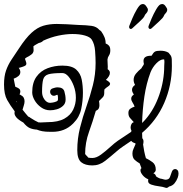

<svg xmlns="http://www.w3.org/2000/svg" viewBox="-33 -801 907 954"><path d="M787 131Q776 127 756 124.5Q736 122 719.5 116.5Q703 111 703 99Q703 92 704 90Q687 83 676 69.5Q665 56 665 46Q665 37 670 35L661 11Q647 3 636 -7Q625 -17 625 -39Q625 -51 630.5 -62Q636 -73 640 -84V-89Q632 -91 627 -94Q622 -97 619 -101Q600 -88 580.5 -75Q561 -62 543 -46Q519 -25 490 -2Q461 21 426 21Q390 21 370.5 5Q351 -11 351 -55Q351 -112 364.5 -166Q378 -220 396.5 -272Q415 -324 428.5 -377.5Q442 -431 442 -488Q442 -514 439.5 -548Q437 -582 423 -604Q415 -617 389 -624.5Q363 -632 327 -632Q295 -632 257 -624Q219 -616 182 -599Q177 -593 169 -590L159 -587Q152 -583 145.5 -579.5Q139 -576 133 -571Q133 -565 133.5 -560.5Q134 -556 134 -551Q134 -544 130 -537.5Q126 -531 111 -522Q107 -520 100.5 -516.5Q94 -513 91 -509Q94 -500 96 -494.5Q98 -489 98 -484Q98 -479 93.5 -475.5Q89 -472 76 -468L62 -464H60Q68 -453 68 -443Q68 -431 58.5 -423Q49 -415 35 -410Q37 -400 39 -390Q41 -380 43 -370Q54 -366 61 -361Q68 -356 68 -346Q68 -339 64 -332L68 -330Q80 -324 84.5 -316Q89 -308 89 -298Q89 -288 85.5 -277.5Q82 -267 79 -256Q86 -247 93 -238.5Q100 -230 107 -222Q110 -221 113.5 -219Q117 -217 119 -215Q142 -200 158 -193Q169 -192 180.5 -193Q192 -194 203 -194Q256 -194 287 -211.5Q318 -229 331 -257Q344 -285 344 -315Q344 -346 333.5 -374Q323 -402 308 -420Q293 -438 277 -438Q229 -438 208 -432Q187 -426 181.5 -406Q176 -386 176 -344Q176 -323 188 -306.5Q200 -290 216 -290Q220 -290 229 -291.5Q238 -293 246.5 -296.5Q255 -300 255 -306Q255 -312 255 -317.5Q255 -323 253 -330Q250 -330 247 -329Q244 -328 241 -326Q230 -323 223 -329.5Q216 -336 216 -345Q216 -358 229 -362Q235 -364 241 -365.5Q247 -367 253 -367Q281 -367 287 -346.5Q293 -326 293 -306Q293 -287 280 -275Q267 -263 249.5 -258Q232 -253 216 -253Q191 -253 170.5 -268Q150 -283 138.5 -303.5Q127 -324 127 -342Q127 -390 148 -419.5Q169 -449 203.5 -462Q238 -475 277 -475Q324 -475 345.5 -455.5Q367 -436 373 -405.5Q379 -375 379 -340Q379 -300 370.5 -259.5Q362 -219 332 -189L329 -186Q289 -146 227 -146H220Q192 -146 177 -149Q162 -152 150 -157Q131 -158 115.5 -164.5Q100 -171 83 -192Q58 -206 48.5 -217.5Q39 -229 39 -239Q39 -245 40 -248Q18 -277 2.5 -304.5Q-13 -332 -13 -381Q-13 -422 -3 -450.5Q7 -479 24 -504.5Q41 -530 61 -560Q95 -612 123.5 -638Q152 -664 182 -673Q212 -682 249 -682Q272 -682 298.5 -680.5Q325 -679 357 -677Q397 -676 422 -672.5Q447 -669 461 -652Q464 -651 470 -645Q480 -631 486 -616.5Q492 -602 492 -585Q501 -582 508 -574.5Q515 -567 515 -551Q515 -535 508.5 -525.5Q502 -516 501 -505Q501 -491 502 -480.5Q503 -470 502 -457Q513 -450 513 -439Q513 -430 507.5 -421.5Q502 -413 496 -407Q494 -407 494 -404Q514 -393 514 -385Q514 -378 504 -371.5Q494 -365 486 -357Q485 -353 485 -348.5Q485 -344 485 -339Q485 -324 476 -316Q467 -308 459 -299Q460 -293 460.5 -287.5Q461 -282 461 -277Q461 -269 457.5 -262Q454 -255 443 -250Q428 -198 409 -145Q390 -92 390 -36Q393 -31 397.5 -27Q402 -23 405 -18Q409 -17 414 -16.5Q419 -16 426 -16Q446 -16 469 -33Q492 -50 514.5 -70.5Q537 -91 553 -102L619 -146V-147L620 -153Q616 -158 616 -168Q616 -176 620 -184Q624 -192 632 -194L631 -195Q621 -206 613 -215Q605 -224 605 -240Q605 -254 614 -260.5Q623 -267 635 -271H636Q632 -282 625.5 -292Q619 -302 619 -311Q619 -323 632 -331Q628 -337 625.5 -343Q623 -349 623 -355Q623 -369 638 -379Q631 -392 631 -404Q631 -421 642.5 -435Q654 -449 670 -462Q672 -467 677 -473.5Q682 -480 682 -484Q681 -488 680.5 -491.5Q680 -495 680 -498Q680 -524 717 -524H720Q729 -540 737 -544.5Q745 -549 764 -549Q775 -549 784.5 -547Q794 -545 803 -540Q806 -538 810 -532Q820 -522 820.5 -506Q821 -490 821 -473Q821 -377 783 -289.5Q745 -202 673 -141Q673 -135 673.5 -128.5Q674 -122 674 -114Q680 -108 680 -98Q680 -94 679.5 -90.5Q679 -87 678 -83Q680 -67 683.5 -49.5Q687 -32 692 -15Q709 -7 725 5Q741 17 741 42Q741 53 729 60Q741 65 742 75Q747 79 752 81.5Q757 84 762 86Q770 87 783 91Q785 91 786.5 91.5Q788 92 789 92Q807 92 811.5 78.5Q816 65 821 52Q826 39 838 39Q844 39 849 44.5Q854 50 854 61Q854 71 850 82Q844 98 834 110Q824 122 807 126Q803 130 798 132Q793 134 787 131ZM673 -190Q678 -195 682.5 -199.5Q687 -204 691 -209Q734 -259 758.5 -330Q783 -401 783 -473Q783 -478 783.5 -483.5Q784 -489 784 -494Q784 -502 783 -505Q783 -505 782.5 -505.5Q782 -506 780 -506Q763 -506 744 -486.5Q725 -467 715 -442Q694 -386 684.5 -322Q675 -258 673 -190ZM52 -292Q52 -295 51 -297L48 -298ZM721 -661Q717 -657 713 -657Q708 -657 705.5 -662Q703 -667 706 -674Q710 -685 720 -708.5Q730 -732 742.5 -753.5Q755 -775 764 -779Q770 -781 772 -781Q781 -781 787 -773.5Q793 -766 797 -758Q798 -756 798 -752Q798 -746 793.5 -739.5Q789 -733 784 -728Q780 -718 774 -711Q768 -704 757 -694Q747 -684 739.5 -678Q732 -672 721 -661ZM625 -661Q621 -657 617 -657Q612 -657 609.5 -662Q607 -667 610 -674Q614 -685 624 -708.5Q634 -732 646.5 -753.5Q659 -775 668 -779Q674 -781 676 -781Q685 -781 691 -773.5Q697 -766 701 -758Q702 -756 702 -752Q702 -746 697.5 -739.5Q693 -733 688 -728Q684 -718 678 -711Q672 -704 661 -694Q651 -684 643.5 -678Q636 -672 625 -661Z"/></svg>

Font: Are You Serious
Style: Regular
Weight: 400
Designer: Robert E. Leuschke
Foundry: Robert E. Leuschke
Version: Version 1.100